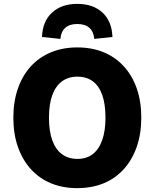

<svg xmlns="http://www.w3.org/2000/svg" viewBox="-20 -961 799 992"><path d="M379 11Q304 11 243.5 -14Q183 -39 139.5 -87Q96 -135 72.5 -202Q49 -269 49 -353Q49 -436 72.5 -503.5Q96 -571 139.5 -618.5Q183 -666 244 -691Q305 -716 379 -716Q455 -716 515.5 -691Q576 -666 619.5 -618.5Q663 -571 686.5 -504Q710 -437 710 -354Q710 -270 686.5 -202.5Q663 -135 619.5 -87Q576 -39 515.5 -14Q455 11 379 11ZM380 -140Q427 -140 459 -164.5Q491 -189 508 -237Q525 -285 525 -353Q525 -422 508.5 -469.5Q492 -517 459.5 -541Q427 -565 380 -565Q333 -565 300 -540.5Q267 -516 250 -469Q233 -422 233 -353Q233 -284 250 -236.5Q267 -189 300 -164.5Q333 -140 380 -140ZM292 -760 197 -770Q200 -851 249 -896Q298 -941 379 -941Q461 -941 509.5 -896Q558 -851 561 -770L467 -760Q464 -797 442 -817Q420 -837 379 -837Q339 -837 317 -817Q295 -797 292 -760Z"/></svg>

Font: Nunito Sans 10pt SemiCondensed Black
Style: Regular
Weight: 900
Width: 4
Designer: Vernon Adams
Foundry: Vernon Adams
Version: Version 3.101;gftools[0.9.27]